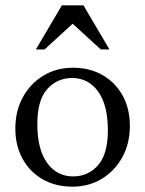

<svg xmlns="http://www.w3.org/2000/svg" viewBox="-20 -690 544 720"><path d="M251 10Q188 10 139.8 -17.8Q91.5 -45.5 64.5 -94.8Q37.5 -144 37.5 -208Q37.5 -274 65.8 -325.5Q94 -377 142.8 -406.5Q191.5 -436 253.5 -436Q317 -436 365 -408.2Q413 -380.5 440 -331.5Q467 -282.5 467 -218Q467 -152 438.8 -100.5Q410.5 -49 361.8 -19.5Q313 10 251 10ZM254 -28.5Q310.5 -28.5 347.5 -70.2Q384.5 -112 384.5 -201Q384.5 -296.5 347.8 -347Q311 -397.5 250.5 -397.5Q194.5 -397.5 157.2 -356Q120 -314.5 120 -225Q120 -129.5 156.8 -79Q193.5 -28.5 254 -28.5ZM114.5 -504.5 212 -670H293L390.5 -504.5H358L252.5 -601L147 -504.5Z"/></svg>

Font: Newsreader Text
Style: Regular
Weight: 400
Designer: Hugues Gentile
Foundry: Production Type
Version: Version 1.002